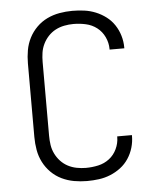

<svg xmlns="http://www.w3.org/2000/svg" viewBox="-53 -789 707 844"><g transform="rotate(-5 300.0 -367.5)"><path d="M297 8Q269 8 240.5 3Q212 -2 186 -14.5Q160 -27 139.5 -47.5Q119 -68 106 -93.5Q93 -119 88 -147.5Q83 -176 83 -205V-530Q83 -559 88 -587.5Q93 -616 106 -641.5Q119 -667 139.5 -687.5Q160 -708 186 -720.5Q212 -733 240.5 -738Q269 -743 297 -743Q324 -743 350 -739.5Q376 -736 400.5 -726Q425 -716 446 -700Q467 -684 481.5 -662Q496 -640 503.5 -614.5Q511 -589 511 -563V-559H446V-562Q446 -589 434 -614.5Q422 -640 400.5 -656.5Q379 -673 352 -679Q325 -685 297 -685Q277 -685 256.5 -681Q236 -677 218 -667.5Q200 -658 186 -643Q172 -628 163 -609.5Q154 -591 151 -571Q148 -551 148 -530V-205Q148 -184 151 -164Q154 -144 163 -125.5Q172 -107 186 -92Q200 -77 218 -67.5Q236 -58 256.5 -54Q277 -50 297 -50Q325 -50 352 -56Q379 -62 400.5 -78.5Q422 -95 434 -120.5Q446 -146 446 -173V-176H511V-172Q511 -146 503.5 -120.5Q496 -95 481.5 -73Q467 -51 446 -35Q425 -19 400.5 -9Q376 1 350 4.5Q324 8 297 8Z"/></g></svg>

Font: Iosevka Light Extended
Style: Regular
Weight: 300
Width: 7
Monospace: yes
Designer: Belleve Invis
Foundry: Belleve Invis
Version: Version 32.5.0; ttfautohint (v1.8.4)